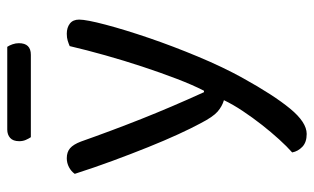

<svg xmlns="http://www.w3.org/2000/svg" viewBox="-188 -487 865 529"><g transform="rotate(-90 244.5 -222.5)"><path d="M169 -103Q156 -127 139 -164Q122 -201 103.5 -247Q85 -293 66 -344.5Q47 -396 30 -449Q37 -459 48.5 -465Q60 -471 73 -471Q90 -471 100.5 -462Q111 -453 119 -432Q149 -347 181.5 -265Q214 -183 255 -93H259Q275 -124 292 -168.5Q309 -213 325.5 -263Q342 -313 356.5 -364.5Q371 -416 382 -463Q389 -466 397 -468.5Q405 -471 416 -471Q433 -471 444 -462.5Q455 -454 455 -437Q455 -417 441 -364Q427 -311 404.5 -245Q382 -179 353 -109.5Q324 -40 294 14Q247 99 209.5 144.5Q172 190 140 190Q117 190 104.5 178Q92 166 89 150Q105 136 125 114Q145 92 165 66.5Q185 41 203 14Q221 -13 233 -38Q216 -43 201.5 -55.5Q187 -68 169 -103ZM131 -570Q127 -576 123.5 -584Q120 -592 120 -602Q120 -619 129 -627Q138 -635 152 -635H380Q384 -629 387 -620.5Q390 -612 390 -603Q390 -570 358 -570Z"/></g></svg>

Font: Baloo 2
Style: Regular
Weight: 400
Designer: Sarang Kulkarni and Ek Type
Foundry: Ek Type
Version: Version 1.640;hotconv 1.0.111;makeotfexe 2.5.65597; ttfautoh